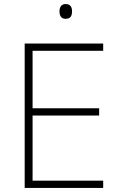

<svg xmlns="http://www.w3.org/2000/svg" viewBox="-20 -929 591 949"><path d="M304 -909C283 -909 274 -893 274 -873C274 -851 283 -836 304 -836C329 -836 336 -851 336 -873C336 -893 329 -909 304 -909ZM490 0V-36H141V-358H470V-394H141V-678H490V-714H102V0Z"/></svg>

Font: Noto Sans Ethiopic ExtraLight
Style: Regular
Weight: 200
Designer: Monotype Design Team
Foundry: Monotype Imaging Inc.
Version: Version 2.102